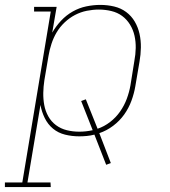

<svg xmlns="http://www.w3.org/2000/svg" viewBox="-74 -548 694 783"><path d="M-54 215V196H17L133 -501H65V-520H157L139 -415Q154 -441 175 -463.5Q196 -486 222.5 -501Q249 -516 278 -522Q307 -528 335 -528Q364 -528 391.5 -521.5Q419 -515 440.5 -499Q462 -483 475.5 -460Q489 -437 495 -410Q501 -383 500.5 -354Q500 -325 495 -297L478 -197Q473 -167 462 -137Q451 -107 432.5 -81Q414 -55 387.5 -35Q361 -15 331 -5L378 117L359 124L311 1Q296 5 280 6.5Q264 8 249 8Q219 8 191 1Q163 -6 142 -23.5Q121 -41 108.5 -66.5Q96 -92 91 -120L38 196H132L133 215ZM249 -11Q263 -11 276.5 -12.5Q290 -14 304 -17L257 -136L276 -143L324 -23Q351 -32 375 -50.5Q399 -69 416 -93.5Q433 -118 443 -145Q453 -172 458 -200L474 -300Q479 -326 479.5 -352Q480 -378 474.5 -402.5Q469 -427 456 -448Q443 -469 424 -483Q405 -497 380 -503Q355 -509 329 -509Q305 -509 280 -504Q255 -499 232 -487Q209 -475 189.5 -456.5Q170 -438 157 -416Q144 -394 136 -369.5Q128 -345 124 -321L107 -221Q103 -195 102.5 -169.5Q102 -144 106.5 -119.5Q111 -95 123 -73.5Q135 -52 154.5 -37.5Q174 -23 198.5 -17Q223 -11 249 -11Z"/></svg>

Font: Iosevka Etoile Thin
Style: Italic
Weight: 100
Italic angle: -9°
Designer: Belleve Invis
Foundry: Belleve Invis
Version: Version 22.1.2; ttfautohint (v1.8.4)